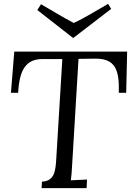

<svg xmlns="http://www.w3.org/2000/svg" viewBox="-20 -965 676 985"><path d="M354.5 -770.5H356.4L550.3 -919.4L534.7 -945.3C476.6 -912.6 419.4 -875.5 359.4 -847.7H357.4C301.3 -876.5 246.6 -911.6 190.4 -943.4L171.4 -913.6ZM627.4 -488.8 632.3 -700.2H53.2L36.1 -488.8H73.2C79.1 -606.9 113.3 -661.6 197.3 -662.1H299.8L269 -155.8C265.1 -87.9 260.3 -36.1 195.3 -33.2L193.4 0H424.3L426.3 -43.9L343.3 -40C346.2 -57.1 348.1 -83 350.1 -119.1L382.8 -663.1L468.3 -664.1C571.3 -665 593.3 -606.9 589.4 -488.8Z"/></svg>

Font: Lora Italic
Style: Regular
Weight: 400
Italic angle: -3°
Designer: Olga Karpushina, Alexei Vanyashin
Foundry: Cyreal
Version: Version 1.011;PS 001.011;hotconv 1.0.70;makeotf.lib2.5.58329